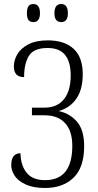

<svg xmlns="http://www.w3.org/2000/svg" viewBox="-20 -926 490 956"><path d="M36 -103Q36 -163 82 -163Q83 -103 112.5 -66Q142 -29 204 -29Q340 -29 340 -200Q340 -274 304 -313Q268 -352 202 -352H139V-390H202Q264 -390 298 -431.5Q332 -473 332 -550Q332 -618 304 -652.5Q276 -687 217 -687Q148 -687 124 -648Q100 -609 100 -542Q49 -542 49 -595Q49 -626 66 -655.5Q83 -685 121 -705Q159 -725 218 -725Q301 -725 346.5 -683Q392 -641 392 -557Q392 -481 360.5 -435Q329 -389 272 -373Q326 -362 362.5 -321Q399 -280 399 -198Q399 -92 346 -41Q293 10 204 10Q146 10 108 -7.5Q70 -25 53 -51Q36 -77 36 -103ZM114 -860Q114 -885 122 -895.5Q130 -906 146 -906Q179 -906 179 -860Q179 -816 146 -816Q130 -816 122 -826Q114 -836 114 -860ZM251 -860Q251 -906 285 -906Q318 -906 318 -860Q318 -816 285 -816Q251 -816 251 -860Z"/></svg>

Font: Noto Serif CondLight
Style: Regular
Weight: 300
Width: 3
Designer: Monotype Design Team
Foundry: Monotype Imaging Inc.
Version: Version 1.001